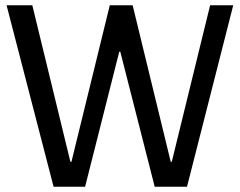

<svg xmlns="http://www.w3.org/2000/svg" viewBox="-20 -711 913 731"><path d="M485 -691 630 -95H634L780 -691H868L692 0H569L438 -514H434L304 0H184L5 -691H103L248 -95H252L398 -691Z"/></svg>

Font: Average Sans
Style: Regular
Weight: 400
Designer: Eduardo Rodriguez Tunni
Foundry: Eduardo Rodriguez Tunni
Version: Version 1.002